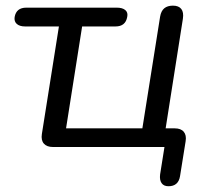

<svg xmlns="http://www.w3.org/2000/svg" viewBox="-20 -513 731 670"><path d="M567.9 136.9Q551.4 136.9 543.9 126Q536.3 115.1 538.7 95.6L553.9 0H165.1Q143.6 0 133.2 -11.7Q122.7 -23.4 126.1 -45.3L185.6 -420.7H67.5Q48.6 -420.7 38.6 -429.5Q28.7 -438.3 31.1 -453.8Q36.9 -486.3 71.9 -486.3H387.4Q407.3 -486.3 417.3 -477.8Q427.3 -469.3 423.9 -453.8Q418 -420.7 383.1 -420.7H266.6L210.5 -65.1H476.8L538.7 -454.9Q542.1 -474.8 553.3 -484.1Q564.5 -493.3 583.4 -493.3Q603.7 -493.3 612.7 -481.6Q621.6 -470 618.2 -447.6L554.8 -44.6L532.6 -65.1H589.7Q611.2 -65.1 621.2 -53.2Q631.2 -41.3 627.8 -20.3L608.2 102Q602.4 136.9 567.9 136.9Z"/></svg>

Font: Nunito ExtraLight
Style: Italic
Weight: 200
Italic angle: -9°
Designer: Vernon Adams
Foundry: Vernon Adams
Version: Version 3.602